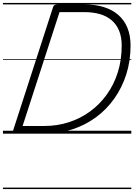

<svg xmlns="http://www.w3.org/2000/svg" viewBox="-20 -905 909 1300"><path d="M89 0Q62 0 68 -19L339 -856Q342 -866 349 -870.5Q356 -875 372 -875H553Q625 -875 683 -857Q741 -839 781.5 -803.5Q822 -768 843 -716Q864 -664 864 -597Q864 -492 835 -401.5Q806 -311 753.5 -237Q701 -163 628.5 -110Q556 -57 468 -28.5Q380 0 281 0ZM133 -52H281Q368 -52 446.5 -77.5Q525 -103 590 -150.5Q655 -198 703.5 -265.5Q752 -333 778 -416.5Q804 -500 804 -597Q804 -655 786 -698Q768 -741 734.5 -769Q701 -797 654.5 -810Q608 -823 550 -823H383ZM0 365H869V375H0ZM0 -20H869V0H0ZM0 -505H869V-500H0ZM0 -885H869V-875H0Z"/></svg>

Font: Playwrite DK Uloopet Guides
Style: Regular
Weight: 400
Designer: Veronika Burian, José Scaglione
Foundry: TypeTogether
Version: Version 1.003